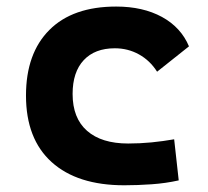

<svg xmlns="http://www.w3.org/2000/svg" viewBox="-20 -547 626 577"><path d="M353.5 9.8Q212.4 9.8 135.3 -59.8Q58.1 -129.4 58.1 -259.8Q58.1 -386.7 128.4 -457Q198.6 -527.3 329.1 -527.3Q409.4 -527.3 466.7 -496.1Q523.9 -464.8 547.9 -407.7L452.1 -331.5Q430.8 -365.1 397.7 -383.5Q364.5 -401.9 325.2 -401.9Q264.9 -401.9 231.6 -366.2Q198.2 -330.5 198.2 -264.6Q198.2 -191.9 241.7 -153.8Q285.2 -115.7 365.2 -115.7Q400.3 -115.7 435.3 -119.1Q470.3 -122.6 503.4 -128.4L517.1 -4.9Q477.6 3.9 435.5 6.8Q393.4 9.8 353.5 9.8Z"/></svg>

Font: Cascadia Code PL
Style: Regular
Weight: 400
Monospace: yes
Designer: Aaron Bell
Foundry: Saja Typeworks
Version: Version 2102.003